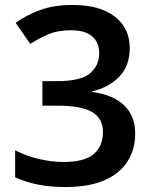

<svg xmlns="http://www.w3.org/2000/svg" viewBox="-20 -744 612 774"><path d="M503 -551Q503 -478 460.5 -434.5Q418 -391 352 -376V-373Q437 -362 481 -319Q525 -276 525 -206Q525 -143 495 -94.5Q465 -46 402.5 -18Q340 10 243 10Q185 10 135.5 0.5Q86 -9 41 -29V-138Q86 -115 137.5 -103Q189 -91 234 -91Q321 -91 358 -123Q395 -155 395 -212Q395 -266 352 -292Q309 -318 211 -318H151V-417H212Q306 -417 343 -448.5Q380 -480 380 -529Q380 -573 351.5 -597.5Q323 -622 266 -622Q212 -622 173 -605Q134 -588 102 -567L43 -652Q84 -682 140.5 -703Q197 -724 272 -724Q383 -724 443 -677Q503 -630 503 -551Z"/></svg>

Font: Noto Sans New Tai Lue Semibold
Style: Regular
Weight: 400
Designer: Monotype Design Team
Foundry: Monotype Imaging Inc.
Version: Version 2.004; ttfautohint (v1.8.4.7-5d5b)